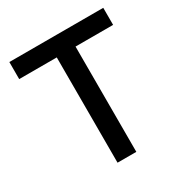

<svg xmlns="http://www.w3.org/2000/svg" viewBox="-165 -838 921 965"><g transform="rotate(-30 295.5 -355.0)"><path d="M241 0V-611H23V-710H568V-611H350V0Z"/></g></svg>

Font: Geist Med
Style: Regular
Weight: 400
Designer: Basement.studio, Andrés Briganti, Mateo Zaragoza
Foundry: Basement.studio, Vercel, Andrés Briganti, Guido Ferreyra, Mateo Zaragoza
Version: Version 1.401